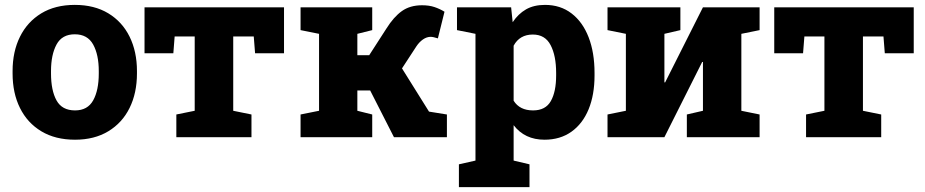

<svg xmlns="http://www.w3.org/2000/svg" viewBox="-20 -558 3761 781"><path d="M285.2 10.3Q205.1 10.3 148.2 -23.9Q91.3 -58.1 61.3 -118.7Q31.2 -179.2 31.2 -259.3V-269Q31.2 -348.1 61.3 -408.7Q91.3 -469.2 147.9 -503.7Q204.6 -538.1 284.2 -538.1Q363.8 -538.1 420.4 -503.9Q477.1 -469.7 507.1 -408.9Q537.1 -348.1 537.1 -269V-259.3Q537.1 -179.7 507.1 -118.9Q477.1 -58.1 420.4 -23.9Q363.8 10.3 285.2 10.3ZM285.2 -108.9Q336.4 -108.9 359.1 -149.9Q381.8 -190.9 381.8 -259.3V-269Q381.8 -335.4 358.9 -377Q335.9 -418.5 284.2 -418.5Q232.4 -418.5 210 -377Q187.5 -335.4 187.5 -269V-259.3Q187.5 -189.9 210 -149.4Q232.4 -108.9 285.2 -108.9Z M697.3 0V-92.3L772 -107.4V-409.7H690.4L685.1 -341.3H567.9V-528.3H1135.3V-341.3H1017.6L1012.2 -409.7H928.7V-107.4L1002.9 -92.3V0Z M1202.6 0V-92.3L1277.8 -107.4V-420.4L1202.6 -435.5V-528.3H1494.1V-435.5L1433.6 -420.4V-333.5H1481.9L1551.8 -441.9Q1581.5 -489.3 1614.7 -512.9Q1647.9 -536.6 1696.8 -536.6Q1725.6 -536.6 1747.3 -529.3Q1769 -522 1788.1 -510.3L1761.2 -401.9Q1741.7 -408.2 1731.9 -408.2Q1715.8 -408.2 1700.4 -397.5Q1685.1 -386.7 1673.8 -369.6L1615.2 -279.8L1725.1 -104L1797.9 -92.3V0H1582.5L1485.8 -189.9H1433.6V-107.4L1494.1 -92.3V0Z M1846.7 203.1V110.4L1914.1 95.2V-420.4L1838.9 -435.5V-528.3H2059.1L2065.4 -467.8Q2087.9 -501.5 2119.6 -519.8Q2151.4 -538.1 2196.8 -538.1Q2259.8 -538.1 2304.9 -503.4Q2350.1 -468.8 2374.3 -406.5Q2398.4 -344.2 2398.4 -261.2V-251Q2398.4 -172.4 2374.3 -113.5Q2350.1 -54.7 2304.4 -22.2Q2258.8 10.3 2194.8 10.3Q2114.7 10.3 2069.3 -48.8V95.2L2133.8 110.4V203.1ZM2148.4 -108.9Q2199.2 -108.9 2220.7 -147Q2242.2 -185.1 2242.2 -251V-261.2Q2242.2 -331.5 2219.7 -374.5Q2197.3 -417.5 2147.5 -417.5Q2093.8 -417.5 2069.3 -372.1V-148.4Q2093.8 -108.9 2148.4 -108.9Z M2451.2 0V-92.3L2525.9 -107.4V-420.4L2451.2 -435.5V-528.3H2747.6V-435.5L2682.6 -420.4V-223.1L2685.5 -222.7L2839.4 -528.3H3069.8V-435.5L2995.6 -420.4V-107.4L3069.8 -92.3V0H2773.9V-92.3L2839.4 -107.4V-305.7L2836.4 -306.2L2682.6 0Z M3258.8 0V-92.3L3333.5 -107.4V-409.7H3252L3246.6 -341.3H3129.4V-528.3H3696.8V-341.3H3579.1L3573.7 -409.7H3490.2V-107.4L3564.5 -92.3V0Z"/></svg>

Font: Roboto Slab ExtraBold
Style: Regular
Weight: 800
Designer: Google
Version: Version 2.001; ttfautohint (v1.8.3)